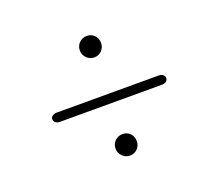

<svg xmlns="http://www.w3.org/2000/svg" viewBox="-81 -669 714 637"><g transform="rotate(-20 276.0 -351.0)"><path d="M278.5 -485.8Q263.3 -485.8 252 -497Q240.8 -508.2 240.8 -523.4Q240.8 -539.9 252 -550.7Q263.3 -561.5 278.5 -561.5Q294.6 -561.5 305.2 -550.7Q315.7 -539.9 315.7 -523.4Q315.7 -508.2 305.2 -497Q294.6 -485.8 278.5 -485.8ZM77 -341Q77 -348 83.2 -352.2Q89.5 -356.5 98 -356.5H459Q467 -356.5 473 -352.2Q479 -348 479 -341Q479 -332.5 473 -328.2Q467 -324 459 -324H97.5Q89 -324 83 -328.5Q77 -333 77 -341ZM278.5 -139.3Q263.3 -139.3 252 -150.5Q240.8 -161.7 240.8 -176.9Q240.8 -193.4 252 -204.2Q263.3 -215 278.5 -215Q294.6 -215 305.2 -204.2Q315.7 -193.4 315.7 -176.9Q315.7 -161.7 305.2 -150.5Q294.6 -139.3 278.5 -139.3Z"/></g></svg>

Font: Fraunces 9pt Soft Thin
Style: Regular
Weight: 100
Version: Version 1.000;[b76b70a41]